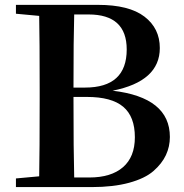

<svg xmlns="http://www.w3.org/2000/svg" viewBox="-20 -762 749 782"><path d="M282.2 -39.1H343.8Q432.6 -39.1 481 -81.1Q529.3 -123 529.3 -203.1Q529.3 -287.1 481.9 -327.1Q434.6 -367.2 334 -367.2H279.3Q279.3 -142.6 282.2 -39.1ZM340.8 -703.1H282.2Q279.3 -606.4 279.3 -405.3H326.2Q496.1 -405.3 496.1 -560.5Q496.1 -703.1 340.8 -703.1ZM44.9 -742.2H378.9Q505.9 -742.2 568.4 -694.3Q630.9 -646.5 630.9 -566.4Q630.9 -430.7 438.5 -392.6Q671.9 -365.2 671.9 -204.1Q671.9 -165 655.8 -130.4Q639.6 -95.7 605 -65.4Q570.3 -35.2 505.9 -17.6Q441.4 0 353.5 0H44.9V-35.2L139.6 -43.9Q141.6 -145.5 141.6 -355.5V-398.4Q141.6 -598.6 139.6 -697.3L44.9 -706.1Z"/></svg>

Font: Bpmf Zihi Serif Bold
Style: Bold
Weight: 700
Foundry: But Ko
Version: Version 1.320